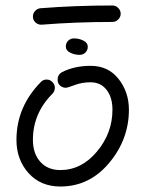

<svg xmlns="http://www.w3.org/2000/svg" viewBox="-20 -680 530 700"><path d="M100 -620Q100 -631 108 -640Q116 -649 128 -650Q254 -660 390 -660Q402 -660 411 -651Q420 -642 420 -630Q420 -618 411 -609Q402 -600 390 -600Q256 -600 132 -590H130Q118 -590 109 -598.5Q100 -607 100 -620ZM220 -510Q220 -523 228.5 -531.5Q237 -540 250 -540Q268 -540 284 -532Q300 -524 300 -510Q300 -497 291.5 -488.5Q283 -480 270 -480Q252 -480 236 -488Q220 -496 220 -510ZM220 -360Q208 -360 199 -368Q190 -376 190 -389Q190 -408 206 -417Q252 -440 310 -440Q375 -440 412.5 -392Q450 -344 450 -280Q450 -172 378 -86Q306 0 200 0Q128 0 84 -49Q40 -98 40 -170Q40 -292 131 -383Q139 -390 150 -390Q162 -390 171 -381Q180 -372 180 -360Q180 -347 171 -338Q100 -267 100 -170Q100 -120 127 -90Q154 -60 200 -60Q277 -60 333.5 -127.5Q390 -195 390 -280Q390 -325 368.5 -352.5Q347 -380 310 -380Q279 -380 252.5 -370Q226 -360 220 -360Z"/></svg>

Font: Pecita
Style: Book
Weight: 400
Width: 7
Version: Version 4.3